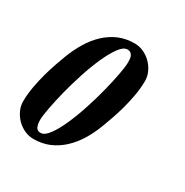

<svg xmlns="http://www.w3.org/2000/svg" viewBox="-148 -467 538 559"><g transform="rotate(30 121.0 -187.5)"><path d="M43.9 -19Q57.1 -19 71 -38.1Q85 -57.1 98.1 -86.7Q111.3 -116.2 123 -152.1Q134.8 -188 143.3 -221.9Q151.9 -255.9 157 -283.4Q162.1 -311 162.1 -324.2Q162.1 -329.6 161.6 -335.2Q161.1 -340.8 158.9 -345.5Q156.7 -350.1 152.8 -353Q148.9 -356 142.1 -356Q128.9 -356 115 -336.9Q101.1 -317.9 87.9 -288.3Q74.7 -258.8 63 -222.9Q51.3 -187 42.7 -153.1Q34.2 -119.1 29.1 -91.6Q23.9 -64 23.9 -50.8Q23.9 -39.1 27.6 -29.1Q31.2 -19 43.9 -19ZM34.2 6.8Q19.5 6.8 5.1 0.5Q-9.3 -5.9 -20.5 -16.8Q-31.7 -27.8 -38.8 -42.5Q-45.9 -57.1 -45.9 -73.2Q-45.9 -96.7 -41.3 -122.6Q-36.6 -148.4 -30 -172.1Q-23.4 -195.8 -16.4 -215.6Q-9.3 -235.4 -4.9 -247.1Q5.9 -275.4 20.8 -300Q35.6 -324.7 55.2 -343Q74.7 -361.3 98.6 -371.6Q122.6 -381.8 151.9 -381.8Q166.5 -381.8 180.9 -375.5Q195.3 -369.1 206.5 -358.2Q217.8 -347.2 224.9 -332.5Q231.9 -317.9 231.9 -301.8Q231.9 -278.3 227.3 -252.4Q222.7 -226.6 216.1 -202.9Q209.5 -179.2 202.4 -159.4Q195.3 -139.6 190.9 -127.9Q180.2 -99.1 165.3 -74.7Q150.4 -50.3 130.9 -32Q111.3 -13.7 87.4 -3.4Q63.5 6.8 34.2 6.8Z"/></g></svg>

Font: Romanesco
Style: Regular
Weight: 400
Designer: Astigmatic (AOETI)
Foundry: Astigmatic (AOETI)
Version: Version 1.000